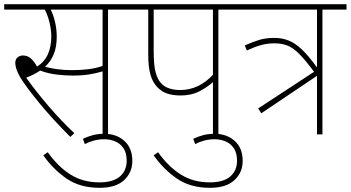

<svg xmlns="http://www.w3.org/2000/svg" viewBox="-20 -642 1675 917"><path d="M496 -596V0H470V-301Q439 -292 405.5 -286.5Q372 -281 326 -281Q292 -281 250 -286Q208 -291 172 -305Q144 -286 105 -271Q152 -205 212 -135Q272 -65 335 -6L316 12Q231 -73 168.5 -149Q106 -225 77 -272Q64 -295 58.5 -311.5Q53 -328 53 -341Q53 -359 64 -368Q75 -377 89 -377Q110 -377 125.5 -364.5Q141 -352 157 -324Q192 -346 208.5 -382.5Q225 -419 225 -468Q225 -499 216.5 -534.5Q208 -570 194 -596H0V-622H611V-596ZM325 -307Q366 -307 402 -311.5Q438 -316 470 -327V-596H222Q234 -574 242.5 -538.5Q251 -503 251 -467Q251 -419 237 -384Q223 -349 195 -323Q221 -316 253.5 -311.5Q286 -307 325 -307Z M376 21Q399 10 423.5 3.5Q448 -3 478 -3Q536 -3 574 31Q612 65 612 127Q612 182 572.5 218.5Q533 255 456 255Q362 255 298 211Q234 167 187 100L208 85Q257 154 316.5 191.5Q376 229 455 229Q520 229 552.5 201Q585 173 585 126Q585 88 569.5 65.5Q554 43 529.5 33Q505 23 478 23Q430 23 385 46Z M1023 -596V0H997V-250Q971 -226 932.5 -206Q894 -186 843 -186Q806 -186 779 -195Q752 -204 731 -226Q709 -249 698.5 -285.5Q688 -322 688 -384V-596H596V-622H1138V-596ZM997 -596H714V-401Q714 -331 723 -297.5Q732 -264 748 -246Q765 -227 789 -219.5Q813 -212 840 -212Q886 -212 925.5 -231Q965 -250 997 -285Z M903 21Q926 10 950.5 3.5Q975 -3 1005 -3Q1063 -3 1101 31Q1139 65 1139 127Q1139 182 1099.5 218.5Q1060 255 983 255Q889 255 825 211Q761 167 714 100L735 85Q784 154 843.5 191.5Q903 229 982 229Q1047 229 1079.5 201Q1112 173 1112 126Q1112 88 1096.5 65.5Q1081 43 1056.5 33Q1032 23 1005 23Q957 23 912 46Z M1228 -101 1213 -124 1480 -299Q1437 -357 1407.5 -386Q1378 -415 1351.5 -425Q1325 -435 1291 -435Q1258 -435 1228 -427Q1198 -419 1159 -401L1149 -425Q1187 -442 1218.5 -451.5Q1250 -461 1290 -461Q1327 -461 1358.5 -448.5Q1390 -436 1422 -405.5Q1454 -375 1494 -320V-596H1123V-622H1635V-596H1520V0H1494V-280Z"/></svg>

Font: Noto Sans Thin
Style: Italic
Weight: 100
Italic angle: -12°
Designer: Monotype Design Team
Foundry: Monotype Imaging Inc.
Version: Version 2.013; ttfautohint (v1.8.4.7-5d5b)